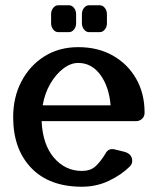

<svg xmlns="http://www.w3.org/2000/svg" viewBox="-20 -699 599 729"><path d="M473 -67Q442 -36 394.5 -13Q347 10 291 10Q167 10 98.5 -61.5Q30 -133 30 -254Q30 -330 61.5 -390Q93 -450 148.5 -485Q204 -520 277 -520Q352 -520 408.5 -488Q465 -456 497 -400Q529 -344 529 -271Q529 -257 519.5 -248Q510 -239 496 -239H138Q142 -150 185 -100Q228 -50 291 -50Q323 -50 342 -67Q361 -84 380 -115Q391 -137 414 -132L451 -123Q482 -115 482 -88Q482 -76 473 -67ZM277 -460Q248 -460 220 -438.5Q192 -417 171 -381Q150 -345 142 -299H400Q394 -370 361 -415Q328 -460 277 -460ZM174 -645Q174 -659 182 -669Q190 -679 201 -679H242Q253 -679 261 -669Q269 -659 269 -645V-611Q269 -597 261 -587Q253 -577 242 -577H201Q190 -577 182 -587Q174 -597 174 -611ZM291 -645Q291 -659 299 -669Q307 -679 318 -679H359Q370 -679 378 -669Q386 -659 386 -645V-611Q386 -597 378 -587Q370 -577 359 -577H318Q307 -577 299 -587Q291 -597 291 -611Z"/></svg>

Font: Yusei Magic
Style: Regular
Weight: 400
Designer: Tanukizamurai
Foundry: Yusei Magic Project
Version: Version 1.200